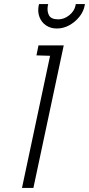

<svg xmlns="http://www.w3.org/2000/svg" viewBox="-20 -923 437 943"><path d="M159 -651 226 -649 88 0H144L293 -700H169ZM397 -903H352L351 -896Q345 -868 320 -848Q295 -828 266 -828Q231 -828 220.5 -848Q210 -868 215 -896L217 -903H172L170 -896Q164 -865 174 -839Q184 -813 206.5 -798Q229 -783 259 -783Q291 -783 319.5 -798.5Q348 -814 369 -839.5Q390 -865 396 -896Z"/></svg>

Font: Advent Pro
Style: Italic
Weight: 400
Italic angle: -12°
Designer: VivaRado, Andreas Kalpakidis
Foundry: VivaRado, Andreas Kalpakidis
Version: Version 3.000